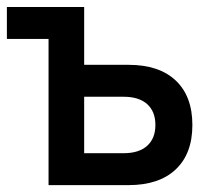

<svg xmlns="http://www.w3.org/2000/svg" viewBox="-20 -538 626 558"><path d="M121.1 0V-424.8H0V-517.6H224.6V-349.6H353.5Q442.4 -349.6 490.7 -304Q539.1 -258.3 539.1 -174.8Q539.1 -91.3 490.7 -45.7Q442.4 0 353.5 0ZM339.8 -256.8H224.6V-92.8H339.8Q383.8 -92.8 407.7 -114.3Q431.6 -135.7 431.6 -174.8Q431.6 -213.9 407.7 -235.4Q383.8 -256.8 339.8 -256.8Z"/></svg>

Font: Caskaydia Cove
Style: Regular
Weight: 400
Monospace: yes
Designer: Aaron Bell
Foundry: Saja Typeworks
Version: Version 4.300; ttfautohint (v1.8.3)